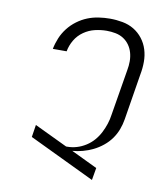

<svg xmlns="http://www.w3.org/2000/svg" viewBox="-84 -813 768 890"><g transform="rotate(10 300.0 -367.5)"><path d="M409 8 100 -140 109 -198 264 -124H270Q292 -124 314 -130.5Q336 -137 356.5 -150Q377 -163 392.5 -181Q408 -199 418.5 -219.5Q429 -240 436 -261.5Q443 -283 446 -305L482 -522Q486 -543 486 -564Q486 -585 480.5 -604.5Q475 -624 463.5 -640Q452 -656 435.5 -666.5Q419 -677 398.5 -681Q378 -685 357 -685Q330 -685 302 -678.5Q274 -672 249.5 -655Q225 -638 210 -612.5Q195 -587 190 -559H125Q130 -585 140.5 -610.5Q151 -636 168.5 -658.5Q186 -681 209 -698Q232 -715 257 -725Q282 -735 309 -739Q336 -743 362 -743Q392 -743 421.5 -737.5Q451 -732 475 -717.5Q499 -703 516.5 -680.5Q534 -658 542.5 -630.5Q551 -603 551 -573Q551 -543 545 -512L510 -296Q506 -271 497 -247Q488 -223 473 -202Q458 -181 437 -164Q416 -147 392.5 -135.5Q369 -124 344.5 -117.5Q320 -111 296 -109L419 -50Z"/></g></svg>

Font: Iosevka Light Extended
Style: Italic
Weight: 300
Width: 7
Italic angle: -9°
Monospace: yes
Designer: Belleve Invis
Foundry: Belleve Invis
Version: Version 32.5.0; ttfautohint (v1.8.4)